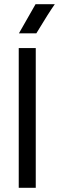

<svg xmlns="http://www.w3.org/2000/svg" viewBox="-20 -895 281 915"><path d="M241.2 -875Q210.9 -832 153.3 -736.3H70.3Q93.8 -776.4 149.4 -875ZM150.4 -666V0H69.3V-666Z"/></svg>

Font: BF_TEXT
Style: Regular
Weight: 400
Foundry: EA DICE
Version: Version 1.404